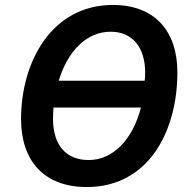

<svg xmlns="http://www.w3.org/2000/svg" viewBox="-20 -745 767 775"><path d="M330 10C579 10 696 -214 696 -453C696 -619 605 -725 436 -725C189 -725 65 -496 65 -264C65 -97 157 10 330 10ZM564 -419H217C252 -536 328 -617 426 -617C515 -617 566 -554 566 -451C566 -438 565 -427 564 -419ZM338 -99C248 -99 194 -158 194 -265C194 -280 195 -299 196 -311H549C516 -183 437 -99 338 -99Z"/></svg>

Font: Noto Sans SemiBold
Style: Italic
Weight: 600
Italic angle: -12°
Designer: Monotype Design Team
Foundry: Monotype Imaging Inc.
Version: Version 2.013